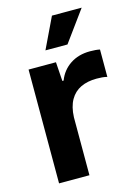

<svg xmlns="http://www.w3.org/2000/svg" viewBox="-113 -803 624 867"><g transform="rotate(-15 198.5 -370.0)"><path d="M53 0V-532H181L187 -443H193Q210 -488 249 -514Q288 -540 342 -540Q356 -540 367.5 -539Q379 -538 388 -536V-408Q377 -411 364.5 -412Q352 -413 339 -413Q296 -413 264.5 -398Q233 -383 215 -351.5Q197 -320 195 -271V0ZM149 -596 218 -740H357L252 -596Z"/></g></svg>

Font: Mona Sans Expanded SemiBold
Style: Regular
Weight: 600
Width: 7
Designer: Deni Anggara
Foundry: GitHub
Version: Version 2.000